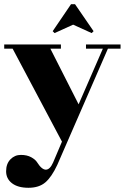

<svg xmlns="http://www.w3.org/2000/svg" viewBox="-20 -671 592 911"><path d="M156 99Q178 134 197.5 134Q217 134 232 100L274 1L40 -440H0V-460H269V-440H219L353 -176L468 -440H388V-460H552V-440H492L252 111Q225 169 195 194.5Q165 220 115 220Q65 220 37 198.5Q9 177 9 141.5Q9 106 29.5 85Q50 64 79 64Q108 64 128 75Q148 86 156 99ZM239 -514 230 -523 317 -651H336L424 -523L415 -514L327 -554Z"/></svg>

Font: Rozha One
Style: Regular
Weight: 400
Designer: Tim Donaldson, Indian Type Foundry
Foundry: Indian Type Foundry
Version: Version 1.301;PS 1.0;hotconv 1.0.78;makeotf.lib2.5.61930; tt